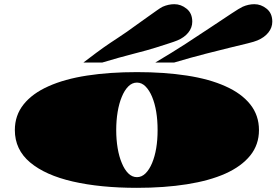

<svg xmlns="http://www.w3.org/2000/svg" viewBox="-20 -880 1328 922"><path d="M637.7 22Q461.9 22 329.8 -8.3Q197.8 -38.6 124.5 -100.1Q51.3 -161.6 51.3 -255.4Q51.3 -326.2 93.5 -378.9Q135.7 -431.6 212.9 -465.8Q290 -500.5 397.9 -517.1Q505.9 -533.7 637.7 -533.7Q769 -533.7 877.4 -517.1Q985.8 -500.5 1062.5 -465.8Q1139.6 -431.6 1181.6 -378.9Q1223.6 -326.2 1223.6 -255.4Q1223.6 -185.1 1181.6 -133.1Q1139.6 -81.1 1062.5 -46.4Q985.8 -12.2 877.4 4.9Q769 22 637.7 22ZM637.7 -29.3Q660.6 -29.3 679 -47.6Q697.3 -65.9 710.4 -97.2Q736.8 -160.6 736.8 -255.4Q736.8 -351.1 710.4 -415Q697.3 -446.3 679 -464.8Q660.6 -483.4 637.7 -483.4Q614.3 -483.4 595.9 -464.8Q577.6 -446.3 564.9 -415Q551.8 -383.8 544.9 -342.5Q538.1 -301.3 538.1 -255.4Q538.1 -210 544.9 -168.9Q551.8 -127.9 564.9 -97.2Q577.6 -65.9 595.9 -47.6Q614.3 -29.3 637.7 -29.3ZM380.4 -579.6Q454.6 -636.2 478 -652.3Q507.3 -672.9 546.9 -698.7Q586.4 -724.6 627 -754.4L689.9 -799.3Q713.4 -815.9 732.2 -829.3Q751 -842.8 761.2 -847.7Q789.1 -859.9 817.4 -859.9Q849.1 -859.9 876.2 -838.1Q903.3 -816.4 903.3 -775.9Q903.3 -747.6 884.5 -723.9Q865.7 -700.2 832 -686Q816.9 -679.7 789.6 -671.1Q762.2 -662.6 728 -651.4Q689.9 -639.2 622.6 -622.1Q588.4 -613.3 550.5 -602.8Q512.7 -592.3 470.7 -579.6ZM725.6 -579.6Q808.6 -628.9 871.6 -669.7Q934.6 -710.4 996.6 -752Q1051.8 -788.6 1091.1 -814.7Q1130.4 -840.8 1145.5 -847.7Q1173.3 -859.9 1201.7 -859.9Q1233.4 -859.9 1260.5 -838.1Q1287.6 -816.4 1287.6 -775.9Q1287.6 -747.6 1268.8 -723.9Q1250 -700.2 1216.3 -686Q1201.7 -679.7 1168.7 -671.6Q1135.7 -663.6 1085.4 -651.4Q1035.2 -639.2 967.5 -621.8Q899.9 -604.5 815.9 -579.6Z"/></svg>

Font: Asset
Style: Regular
Weight: 400
Version: Version 1.003; ttfautohint (v1.8.4.7-5d5b)